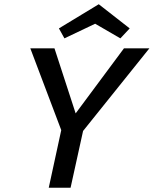

<svg xmlns="http://www.w3.org/2000/svg" viewBox="-20 -886 725 906"><path d="M429 -774 284 -705 258 -752 446 -866 592 -752 548 -705ZM685 -658 372 -268 313 0H210L269 -272L123 -658H237L337 -351L565 -658Z"/></svg>

Font: EauTestInfant Semibold
Style: Italic
Weight: 600
Italic angle: -12°
Designer: Christian Thalmann (Catharsis Fonts)
Version: Version 0.001;PS 000.001;hotconv 1.0.88;makeotf.lib2.5.64775